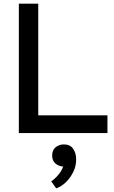

<svg xmlns="http://www.w3.org/2000/svg" viewBox="-20 -727 621 1049"><path d="M83 0V-707H189V-97H567V0ZM287 302 260 264Q273 255 286.5 241.5Q300 228 310.5 212.5Q321 197 325 183Q299 181 282 165.5Q265 150 265 123Q265 93 284 77.5Q303 62 329 62Q364 62 380.5 87Q397 112 396 146Q396 180 380.5 212Q365 244 340.5 268Q316 292 287 302Z"/></svg>

Font: Onest Medium
Style: Regular
Weight: 500
Designer: Dmitri Voloshin, Andrey Kudryavtsev
Foundry: Dmitri Voloshin, Andrey Kudryavtsev
Version: Version 1.000;gftools[0.9.33]